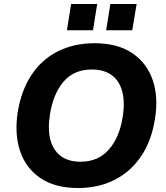

<svg xmlns="http://www.w3.org/2000/svg" viewBox="-20 -933 835 964"><path d="M69 -370Q87 -480 138.5 -557.5Q190 -635 271 -675.5Q352 -716 455 -716Q570 -716 643.5 -666.5Q717 -617 746.5 -531.5Q776 -446 758 -336Q741 -226 688.5 -148.5Q636 -71 555.5 -30Q475 11 372 11Q257 11 183.5 -38.5Q110 -88 81 -174Q52 -260 69 -370ZM231 -360Q219 -284 233 -231Q247 -178 285.5 -149.5Q324 -121 384 -121Q473 -121 526.5 -182Q580 -243 596 -346Q608 -422 593.5 -475Q579 -528 540.5 -556Q502 -584 441 -584Q352 -584 300 -524Q248 -464 231 -360ZM513 -781 534 -913H666L644 -781ZM316 -781 337 -913H468L447 -781Z"/></svg>

Font: Mulish ExtraLight ExtraBold
Style: Italic
Weight: 800
Italic angle: -9°
Version: Version 3.603